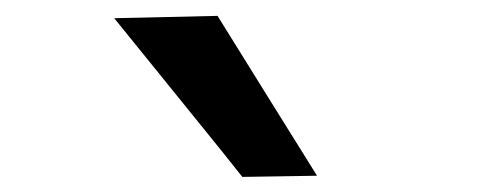

<svg xmlns="http://www.w3.org/2000/svg" viewBox="-20 -798 640 248"><path d="M293 -569.5Q266.5 -603 239 -636.8Q211.5 -670.5 183.8 -705Q156 -739.5 127.5 -774.5L261 -777.5Q293 -726 325 -674.5Q357 -623 389.5 -571Z"/></svg>

Font: Commissioner Thin SemiBold
Style: Regular
Weight: 600
Version: Version 1.000